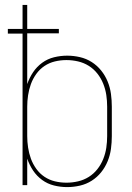

<svg xmlns="http://www.w3.org/2000/svg" viewBox="-20 -755 540 783"><path d="M254 8Q227 8 200.5 1.5Q174 -5 152 -21Q130 -37 115 -59.5Q100 -82 91 -108V0H72V-618H12V-637H72V-735H91V-637H220V-619H91V-412Q100 -438 115 -460.5Q130 -483 152 -499Q174 -515 200.5 -521.5Q227 -528 254 -528Q280 -528 306 -522Q332 -516 354 -502Q376 -488 392.5 -467.5Q409 -447 419 -422.5Q429 -398 432.5 -372Q436 -346 436 -320V-200Q436 -174 432.5 -148Q429 -122 419 -97.5Q409 -73 392.5 -52.5Q376 -32 354 -18Q332 -4 306 2Q280 8 254 8ZM251 -10Q275 -10 298.5 -15.5Q322 -21 342 -33.5Q362 -46 377 -65Q392 -84 401 -106.5Q410 -129 413.5 -152.5Q417 -176 417 -200V-320Q417 -344 413.5 -367.5Q410 -391 401 -413.5Q392 -436 377 -455Q362 -474 342 -486.5Q322 -499 298.5 -504.5Q275 -510 251 -510Q227 -510 204 -504.5Q181 -499 161.5 -486Q142 -473 128 -453.5Q114 -434 106 -412Q98 -390 94.5 -366.5Q91 -343 91 -320V-200Q91 -177 94.5 -153.5Q98 -130 106 -108Q114 -86 128 -66.5Q142 -47 161.5 -34Q181 -21 204 -15.5Q227 -10 251 -10Z"/></svg>

Font: Iosevka SS04 Thin
Style: Regular
Weight: 100
Monospace: yes
Designer: Belleve Invis
Foundry: Belleve Invis
Version: Version 19.0.0; ttfautohint (v1.8.4)